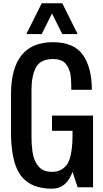

<svg xmlns="http://www.w3.org/2000/svg" viewBox="-20 -1141 625 1170"><path d="M351.1 -106Q393.6 -128.4 407.7 -182.6Q421.9 -236.8 421.9 -312.5V-343.8H296.9V-436.5H546.9V0H453.1L421.9 -93.8Q385.3 8.8 296.9 8.8Q126.5 8.8 76.2 -129.4Q46.9 -209.5 46.9 -340.8V-562.5Q46.9 -883.8 301.8 -883.8Q430.2 -883.8 484.9 -806.6Q539.6 -729.5 539.6 -593.8H414.6Q414.1 -677.2 406.2 -702.1Q391.1 -748.5 367.2 -765.1Q342.8 -781.2 303.2 -781.2Q226.1 -781.2 198.7 -729.5Q171.9 -677.7 171.9 -593.8V-312.5Q171.9 -206.5 193.4 -161.1Q214.8 -115.2 250 -101.6Q270.5 -93.8 299.3 -93.8Q328.1 -93.8 351.1 -106ZM296.9 -1058.6 234.4 -933.6H140.6L234.4 -1121.1H359.4L453.1 -933.6H359.4Z"/></svg>

Font: Oswald
Style: Book
Weight: 400
Designer: vernon adams
Foundry: vernon adams
Version: Version 1.000